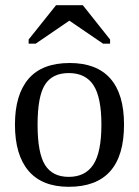

<svg xmlns="http://www.w3.org/2000/svg" viewBox="-20 -716 540 746"><path d="M461.9 -231.9Q461.9 9.8 247.1 9.8Q143.6 9.8 90.8 -52.2Q38.1 -114.3 38.1 -231.9Q38.1 -348.1 90.8 -409.7Q143.6 -471.2 251 -471.2Q355.5 -471.2 408.7 -410.9Q461.9 -350.6 461.9 -231.9ZM374 -231.9Q374 -337.4 343.3 -384.8Q312.5 -432.1 247.1 -432.1Q183.1 -432.1 154.5 -386.7Q126 -341.3 126 -231.9Q126 -121.1 155 -75Q184.1 -28.8 247.1 -28.8Q311.5 -28.8 342.8 -76.7Q374 -124.5 374 -231.9ZM91.3 -546.4V-562.5L197.8 -695.8H301.8L407.7 -562.5V-546.4H380.4L249.5 -635.7L118.7 -546.4Z"/></svg>

Font: Tinos
Style: Regular
Weight: 400
Designer: Steve Matteson
Foundry: Monotype Imaging Inc.
Version: Version 1.23